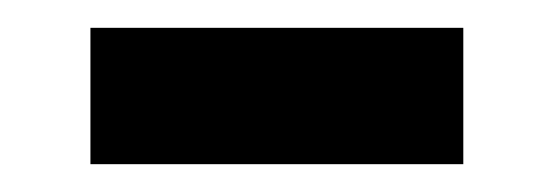

<svg xmlns="http://www.w3.org/2000/svg" viewBox="-20 -382 398 138"><path d="M45 -264H313V-362H45Z"/></svg>

Font: Fira Sans Condensed Medium
Style: Regular
Weight: 500
Width: 3
Designer: Carrois Corporate & Edenspiekermann AG
Foundry: Carrois Corporate GbR & Edenspiekermann AG
Version: Version 4.202;PS 004.202;hotconv 1.0.88;makeotf.lib2.5.64775